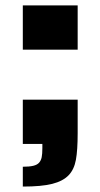

<svg xmlns="http://www.w3.org/2000/svg" viewBox="-20 -530 370 707"><path d="M64 -510H266V-347H64ZM64 84Q88 84 102.5 80.5Q117 77 124 69Q131 61 133.5 49Q136 37 136 15V0H64V-163H266V-40Q266 23 259.5 58.5Q253 94 233 115Q212 137 172.5 147Q133 157 64 157Z"/></svg>

Font: Saira Stencil One
Style: Regular
Weight: 400
Designer: Hector Gatti with collaboration of the Omnibus-Type team
Foundry: Omnibus-Type
Version: Version 1.004